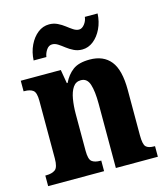

<svg xmlns="http://www.w3.org/2000/svg" viewBox="-114 -856 822 945"><g transform="rotate(-15 297.0 -384.0)"><path d="M14 0V-54H19Q48 -54 64.5 -66Q81 -78 81 -123V-417Q81 -459 66 -470.5Q51 -482 22 -482H18V-536H222L234 -466H238Q256 -504 286 -526.5Q316 -549 372 -549Q442 -549 478.5 -503.5Q515 -458 515 -356V-125Q515 -79 527 -66.5Q539 -54 569 -54H573V0H359V-327Q359 -391 347.5 -426.5Q336 -462 304 -462Q278 -462 263.5 -440.5Q249 -419 243 -383.5Q237 -348 237 -308V-120Q237 -77 251.5 -65.5Q266 -54 295 -54H299V0ZM351 -606Q328 -606 308.5 -615.5Q289 -625 273 -637.5Q257 -650 242.5 -659.5Q228 -669 213 -669Q196 -669 184.5 -652.5Q173 -636 170 -616H105Q107 -658 123.5 -692.5Q140 -727 166 -747.5Q192 -768 224 -768Q247 -768 266.5 -758.5Q286 -749 302 -736.5Q318 -724 332.5 -714.5Q347 -705 361 -705Q376 -705 389 -721.5Q402 -738 404 -758H469Q467 -716 450.5 -681.5Q434 -647 408 -626.5Q382 -606 351 -606Z"/></g></svg>

Font: Noto Serif Lao Condensed ExtraBold
Style: Regular
Weight: 800
Width: 3
Designer: Monotype Design Team
Foundry: Monotype Imaging Inc.
Version: Version 2.003; ttfautohint (v1.8.4.7-5d5b)